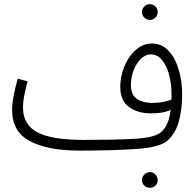

<svg xmlns="http://www.w3.org/2000/svg" viewBox="-20 -699 938 918"><path d="M359 21Q209 21 123.5 -24Q38 -69 38 -172Q38 -208 46.5 -248.5Q55 -289 65 -323L112 -310Q105 -285 97.5 -250.5Q90 -216 90 -184Q90 -103 158.5 -66.5Q227 -30 382 -30Q522 -30 617.5 -35Q713 -40 746 -64Q764 -77 777 -102.5Q790 -128 796 -173Q775 -164 751 -160.5Q727 -157 702 -157Q637 -157 596 -188Q555 -219 555 -284Q555 -320 566 -356.5Q577 -393 597 -423.5Q617 -454 645 -472.5Q673 -491 706 -491Q753 -491 785.5 -456.5Q818 -422 834.5 -366Q851 -310 851 -245Q851 -178 835.5 -120Q820 -62 781 -27Q745 5 635 13Q525 21 360 21ZM606 -293Q606 -245 635 -226Q664 -207 708 -207Q759 -207 800 -223Q800 -236 800 -251Q800 -297 789 -340Q778 -383 755.5 -411Q733 -439 701 -439Q676 -439 654 -418Q632 -397 619 -363.5Q606 -330 606 -293ZM697 -604Q681 -604 670 -615Q659 -626 659 -641Q659 -657 670 -668Q681 -679 697 -679Q712 -679 723 -668Q734 -657 734 -641Q734 -626 723 -615Q712 -604 697 -604ZM697 199Q681 199 670 188.5Q659 178 659 163Q659 147 670 135.5Q681 124 697 124Q712 124 723 135.5Q734 147 734 163Q734 178 723 188.5Q712 199 697 199Z"/></svg>

Font: Noto Sans Arabic UI SmCn Lt
Style: Regular
Weight: 300
Width: 4
Designer: Monotype Design Team, Nadine Chahine and Nizar Qandah
Foundry: Monotype Imaging Inc.
Version: Version 2.010; ttfautohint (v1.8.4.7-5d5b)